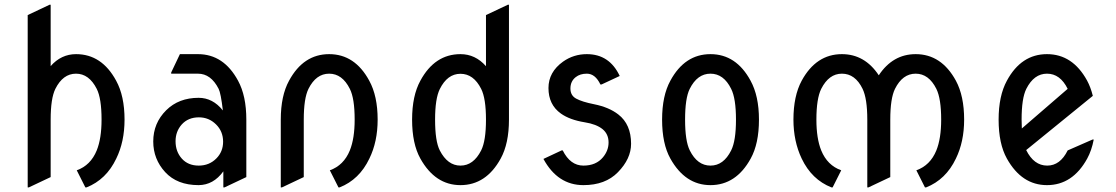

<svg xmlns="http://www.w3.org/2000/svg" viewBox="-20 -777 4742 816"><path d="M97.7 19.5V-712.9L190.4 -756.8H195.3V-496.1Q240.2 -546.9 303.2 -546.9Q412.6 -546.9 473.6 -434.1Q509.3 -369.1 509.3 -268.6Q509.3 -174.8 474.1 -103Q431.6 -13.7 347.7 19.5H342.8L306.2 -53.2Q365.2 -74.2 391.1 -137.7Q411.6 -188.5 411.6 -268.6Q411.6 -358.9 391.1 -399.4Q358.4 -463.9 303 -463.9Q247.6 -463.9 215.3 -399.4Q195.3 -358.9 195.3 -268.6V-24.4L102.5 19.5Z M929.2 19.5V-48.8Q887.2 9.3 824.2 9.8Q732.9 9.8 682.1 -45.4Q631.3 -100.6 631.3 -175.8Q631.3 -253.9 686.5 -308.6Q739.7 -361.3 824.2 -361.3Q884.3 -361.3 927.2 -307.6Q918.5 -381.3 909.2 -399.4Q876.5 -463.9 821.3 -463.9H707.5V-468.8L744.6 -546.9H821.3Q930.7 -546.9 991.7 -434.1Q1026.9 -369.6 1026.9 -268.6V-24.4L934.1 19.5ZM726.1 -176.8Q726.1 -132.8 752.7 -103Q779.3 -73.2 824.7 -73.2Q869.6 -73.2 899.9 -104Q928.2 -132.8 928.2 -174.8Q928.2 -218.8 897.9 -248.5Q867.7 -278.3 825.2 -278.3Q779.8 -278.3 752.4 -248Q726.1 -218.3 726.1 -176.8Z M1173.3 19.5V-268.6Q1173.3 -370.1 1208.5 -434.1Q1269.5 -546.9 1378.9 -546.9Q1488.3 -546.9 1549.3 -434.1Q1585 -369.1 1585 -268.6Q1585 -174.8 1549.8 -103Q1507.3 -13.7 1423.3 19.5H1418.5L1381.8 -53.2Q1440.9 -74.2 1466.8 -137.7Q1487.3 -188.5 1487.3 -268.6Q1487.3 -358.9 1466.8 -399.4Q1434.6 -463.9 1378.9 -463.9Q1323.2 -463.9 1291 -399.4Q1271 -358.9 1271 -268.6V-24.4L1178.2 19.5Z M1731.4 -268.6Q1731.4 -370.1 1766.6 -434.1Q1827.6 -546.9 1937 -546.9Q2000.5 -546.9 2045.4 -495.6V-712.9L2138.2 -756.8H2143.1V-268.6Q2143.1 -167 2107.9 -103Q2045.9 9.8 1937 9.8Q1829.6 9.8 1766.6 -103Q1731.4 -166 1731.4 -268.6ZM1829.1 -268.6Q1829.1 -176.8 1849.1 -137.7Q1882.3 -73.2 1937 -73.2Q1992.2 -73.2 2024.9 -137.7Q2045.4 -178.2 2045.4 -268.6Q2045.4 -358.9 2024.9 -399.4Q1992.7 -463.4 1937 -463.4Q1881.3 -463.4 1849.1 -398.4Q1829.1 -357.9 1829.1 -268.6Z M2289.6 -101.6Q2289.6 -101.6 2366.7 -137.7H2371.6Q2403.8 -73.2 2459.5 -73.2Q2513.2 -73.2 2542.5 -108.4Q2566.4 -137.2 2566.4 -171.4Q2566.4 -207 2541 -228Q2514.6 -249.5 2464.8 -257.3Q2401.4 -267.6 2363.8 -294.4Q2311 -332 2311 -402.8Q2311 -470.7 2373 -515.1Q2418 -546.9 2474.1 -546.9Q2570.3 -546.9 2613.8 -454.1L2536.6 -418H2531.7Q2509.8 -463.9 2474.1 -463.9Q2445.3 -463.9 2426.8 -449.2Q2404.3 -431.6 2404.3 -400.9Q2404.3 -371.1 2428.7 -357.9Q2453.6 -344.2 2504.9 -334Q2568.4 -321.3 2607.9 -290.5Q2662.1 -248.5 2662.1 -166Q2662.1 -102.1 2606 -44.9Q2552.7 9.8 2459.5 9.8Q2350.1 9.8 2289.6 -101.6Z M2911.6 -137.7Q2943.8 -73.2 2999.5 -73.2Q3055.2 -73.2 3087.4 -137.7Q3107.9 -178.2 3107.9 -268.6Q3107.9 -358.9 3087.4 -399.4Q3055.7 -463.9 2999.5 -463.9Q2943.4 -463.9 2911.1 -398.9Q2891.6 -359.4 2891.6 -268.6Q2891.6 -177.7 2911.6 -137.7ZM2793.9 -268.6Q2793.9 -370.1 2829.1 -434.1Q2890.1 -546.9 2999.5 -546.9Q3108.9 -546.9 3169.9 -434.1Q3205.6 -369.1 3205.6 -268.6Q3205.6 -166.5 3170.4 -103Q3108.4 9.8 2999.5 9.8Q2892.1 9.8 2829.1 -103Q2793.9 -166 2793.9 -268.6Z M3666 19.5V-268.6Q3666 -357.9 3646 -399.4Q3614.7 -463.9 3558.1 -463.9Q3502.9 -463.9 3470.2 -399.4Q3449.7 -357.9 3449.7 -268.6Q3449.7 -188.5 3470.2 -137.7Q3496.1 -74.2 3555.2 -53.2L3518.6 19.5H3513.7Q3429.7 -13.7 3387.2 -103Q3352.1 -176.8 3352.1 -268.6Q3352.1 -369.1 3387.2 -434.1Q3448.7 -546.9 3558.1 -546.9Q3655.3 -546.9 3714.8 -457Q3774.4 -546.9 3871.6 -546.9Q3981 -546.9 4042.5 -434.1Q4077.6 -369.1 4077.6 -268.6Q4077.6 -174.8 4042.5 -103Q4000 -13.7 3916 19.5H3911.1L3874.5 -53.2Q3933.6 -74.2 3959.5 -137.7Q3980 -188.5 3980 -268.6Q3980 -357.9 3959.5 -399.4Q3927.2 -463.9 3871.6 -463.9Q3815.9 -463.9 3783.7 -399.4Q3763.7 -358.9 3763.7 -268.6V-24.4L3670.9 19.5Z M4628.4 -184.1Q4619.6 -137.7 4600.6 -103Q4538.6 9.8 4429.7 9.8Q4322.3 9.8 4259.3 -103Q4224.1 -166 4224.1 -268.6Q4224.1 -369.6 4259.3 -434.1Q4320.3 -546.9 4429.7 -546.9Q4538.6 -546.9 4600.1 -434.6Q4615.2 -406.7 4624.5 -369.6L4341.3 -139.2Q4374 -73.2 4430.7 -73.2Q4485.8 -73.2 4517.6 -137.7L4623.5 -184.1ZM4322.8 -231 4517.6 -399.4Q4485.8 -463.9 4429.7 -463.9Q4374.5 -463.9 4341.8 -399.4Q4321.8 -359.4 4321.8 -268.6Q4321.8 -248.5 4322.8 -231Z"/></svg>

Font: Nova Oval
Style: Book
Weight: 400
Version: Version 2.000